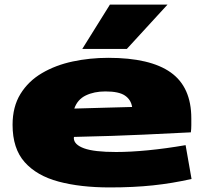

<svg xmlns="http://www.w3.org/2000/svg" viewBox="-20 -810 902 840"><path d="M460 10Q332 10 236.5 -15.5Q141 -41 88 -100.5Q35 -160 35 -264Q35 -343 69.5 -399Q104 -455 163.5 -490Q223 -525 298 -541Q373 -557 454 -557Q637 -557 727 -493Q817 -429 817 -292Q817 -280 817 -262.5Q817 -245 815 -231Q734 -227 609 -221Q484 -215 304 -211Q303 -209 303 -205Q304 -177 348 -161Q392 -145 488 -145Q550 -145 627.5 -152.5Q705 -160 792 -175L818 -27Q734 -8 649 1Q564 10 460 10ZM305 -335Q378 -337 446.5 -339Q515 -341 558 -342Q553 -374 526.5 -392Q500 -410 441 -410Q392 -410 355.5 -392.5Q319 -375 305 -335ZM340 -596 461 -790H713L535 -596Z"/></svg>

Font: Georama ExtraExtended ExtraBold
Style: Regular
Weight: 800
Width: 8
Designer: Jean-Baptiste Levee
Foundry: Production Type
Version: Version 1.000